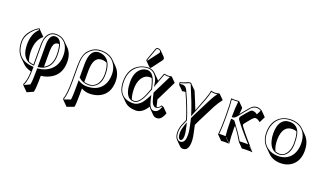

<svg xmlns="http://www.w3.org/2000/svg" viewBox="-87 -1278 3684 2170"><g transform="rotate(20 1755.0 -193.5)"><path d="M379.4 64.5Q379.4 214.4 367.7 260.7L292.5 294.4L235.8 237.8L224.1 220.2Q253.9 173.3 257.3 56.6Q194.3 41.5 155.8 2.9L99.1 -53.7Q39.6 -114.7 39.1 -227.1Q39.1 -317.4 126 -396Q155.8 -422.4 181.2 -435.1L200.2 -414.1L256.3 -357.4Q178.7 -293.9 178.7 -161.6Q179.2 -85 199.7 -42Q225.1 -30.3 257.8 -26.9V-259.8Q257.8 -346.7 287.6 -389.2Q295.9 -400.9 306.2 -411.1Q335.9 -439 384.8 -439Q450.7 -438.5 494.1 -396L550.8 -339.4Q607.4 -281.7 607.4 -180.7Q607.4 -21 470.7 40.5Q425.8 60.1 379.4 64.5ZM378.4 -44.4Q467.3 -89.4 467.8 -217.8Q467.3 -296.9 451.2 -342.8Q445.8 -343.3 441.4 -343.3Q397 -343.3 384.8 -290.5Q378.4 -262.2 378.4 -219.2ZM313 7.8V-1L322.3 -2Q418.5 -10.7 479 -71.8Q540.5 -134.8 541 -236.8Q541 -343.3 479 -396.5Q440.4 -429.2 384.8 -429.2Q339.4 -428.2 313 -403.8Q274.9 -364.3 269.5 -301.8Q268.1 -283.2 268.1 -259.8V-16.1L257.3 -17.1Q124.5 -28.8 113.3 -184.1Q112.3 -200.7 111.8 -217.8Q112.3 -347.7 185.5 -415L178.7 -422.4Q124 -392.1 84.5 -333Q49.3 -279.3 48.8 -227.1Q50.8 -15.1 258.8 -2L268.1 -1.5V7.8Q268.1 162.1 237.8 216.3Q236.3 218.3 235.8 219.7L239.7 225.6L302.2 196.8Q313 149.9 313 7.8ZM478 -217.8Q478 -88.9 391.6 -40Q361.3 -22.9 323.2 -18.1L312 -16.6V-275.9Q312 -397 369.1 -408.7Q377 -410.2 384.8 -410.2Q477.5 -408.2 478 -217.8Z M857.4 263.7 772.5 294.4 715.8 237.8 705.1 220.2Q729 156.2 729 9.8V-184.1Q729 -315.4 776.4 -369.1Q781.7 -375 790 -382.8Q845.2 -438.5 927.7 -439Q1008.8 -438.5 1060.1 -398.9Q1069.3 -391.6 1076.7 -384.3L1133.3 -327.6Q1196.3 -263.7 1196.3 -164.6Q1196.3 -21 1089.4 37.1Q1034.7 66.4 962.4 66.4Q909.2 65.9 865.2 39.6V117.7Q865.2 223.6 857.4 263.7ZM865.2 -37.6Q889.6 -30.3 919.9 -29.8Q996.6 -29.8 1031.7 -101.6Q1051.8 -143.1 1051.8 -199.2Q1051.8 -280.3 1026.9 -329.1Q999 -342.3 964.4 -342.3Q866.2 -342.3 865.2 -173.8Q865.2 -171.9 865.2 -171.4ZM1062 -198.7Q1062 -88.4 993.7 -42Q960.4 -20 919.9 -20Q848.1 -21 801.8 -64.9L798.8 -67.9V-228Q798.8 -396 894.5 -408.2Q901.4 -409.2 907.7 -409.2Q970.2 -408.2 1009.3 -370.1Q1062.5 -315.4 1062 -198.7ZM792 199.7Q798.8 160.6 798.8 61V-34.7L814 -25.4Q856.9 0 905.8 0Q1039.6 0 1097.2 -92.8Q1129.4 -146 1129.9 -221.2Q1129.9 -317.9 1068.4 -378.4Q1060.5 -385.7 1053.7 -391.1Q1004.4 -428.7 927.7 -429.2Q848.6 -428.2 796.9 -376Q764.2 -343.3 752.9 -307.1Q738.8 -260.7 738.8 -184.1V9.8Q738.8 154.8 715.8 218.8L720.2 225.6Z M1522 -682.1Q1541 -681.2 1554.2 -668.5L1610.8 -611.8Q1620.1 -601.6 1620.1 -590.3Q1619.6 -580.1 1614.3 -572.3L1522.5 -450.2Q1516.1 -442.9 1510.3 -442.4Q1503.9 -442.9 1500 -446.8L1443.4 -502.9Q1439.9 -507.3 1439.9 -512.2Q1440.4 -516.6 1441.9 -522L1493.7 -665Q1501.5 -681.6 1522 -682.1ZM1709.5 -134.3 1723.1 -76.7Q1726.6 -63 1730.5 -51.3Q1753.9 -53.2 1771 -79.6Q1773.4 -84 1775.9 -87.9L1802.7 -79.1L1859.4 -22.5Q1833.5 51.3 1792.5 63.5Q1780.8 66.4 1768.6 66.4Q1745.1 65.4 1727.5 49.3L1670.9 -7.3Q1662.1 -16.6 1655.3 -28.3Q1602.1 57.6 1534.2 65.4Q1524.9 66.4 1516.1 66.4Q1430.7 65.9 1383.8 19L1327.1 -37.6Q1274.4 -91.8 1273.9 -195.8Q1273.9 -350.1 1385.3 -411.1Q1436 -438.5 1493.7 -439Q1543.5 -438.5 1577.1 -404.8L1633.8 -348.1Q1639.6 -342.3 1644.5 -336.4L1680.7 -434.1Q1688 -434.1 1704.6 -431.6Q1721.2 -429.2 1728.5 -429.2Q1736.3 -429.2 1752.4 -431.6Q1767.1 -434.1 1772.9 -434.1L1829.1 -377.4ZM1602.5 -222.2 1597.7 -243.2Q1582 -306.6 1566.4 -339.4Q1555.7 -342.3 1545.4 -342.3Q1481.9 -342.3 1444.8 -277.8Q1418.5 -230 1418.5 -162.6Q1418.9 -81.5 1439 -33.7Q1451.7 -30.3 1464.8 -29.8Q1533.2 -31.7 1586.9 -181.2ZM1613.3 -221.2 1596.2 -177.7Q1539.1 -21.5 1464.8 -20Q1369.6 -20 1354 -167Q1351.6 -191.9 1351.6 -219.2Q1351.6 -332 1416.5 -383.3Q1449.2 -408.7 1488.8 -409.2Q1551.8 -409.2 1585 -322.3Q1596.2 -292 1607.4 -245.1ZM1642.1 -192.4 1755.9 -421.9Q1737.3 -418.9 1728.5 -418.9Q1719.7 -418.9 1702.1 -421.9Q1691.9 -423.3 1687.5 -423.8L1624 -252.4L1618.7 -293Q1612.3 -344.7 1581.1 -384.8Q1546.9 -428.7 1493.7 -429.2Q1402.3 -429.2 1343.3 -366.7Q1284.2 -303.7 1283.7 -195.8Q1283.7 -24.9 1419.4 -2.9Q1439 0 1460 0Q1527.3 0 1576.2 -69.3Q1595.2 -96.2 1614.7 -134.3L1627.4 -159.2L1642.6 -93.3Q1665 -1 1711.9 0Q1752.9 0 1774.9 -40Q1782.7 -54.2 1790 -72.8L1780.3 -76.2Q1756.3 -42 1722.7 -41Q1678.7 -43 1657.2 -130.9ZM1522 -671.9Q1507.8 -670.9 1502.9 -661.6L1451.2 -518.6Q1450.2 -515.1 1449.7 -512.2Q1451.7 -510.3 1453.1 -508.8Q1455.6 -510.7 1457.5 -513.2L1549.8 -635.3Q1553.2 -640.1 1553.7 -647Q1553.7 -662.6 1533.7 -669.9Q1527.3 -671.9 1522 -671.9Z M2046.4 134.8Q2046.9 83 2066.4 36.1L2093.3 -26.9Q2051.8 -163.6 1978 -323.2H1977.1Q1960.4 -322.8 1939.9 -318.4L1883.3 -375L1878.4 -404.8Q1917 -412.1 1964.8 -435.1Q1981 -441.9 1993.2 -441.9Q2002.9 -441.4 2007.8 -437Q2010.7 -433.6 2013.2 -429.2L2069.8 -372.6Q2128.4 -234.4 2153.3 -167.5Q2190.4 -261.7 2217.3 -334Q2240.7 -395.5 2245.1 -436Q2263.7 -429.7 2294.4 -429.2Q2315.9 -429.7 2344.2 -438L2349.1 -436L2405.8 -379.4Q2370.1 -335.9 2337.9 -275.4L2233.9 -70.3Q2218.3 -39.1 2205.1 -9.3Q2206.1 -4.4 2208.5 5.4Q2210.9 15.6 2211.9 20.5Q2237.8 128.9 2237.8 176.8Q2237.8 274.9 2189 288.6Q2178.2 291.5 2167 291.5Q2146.5 290.5 2131.8 276.4L2075.2 219.7Q2046.9 190.4 2046.4 134.8ZM2056.2 134.8Q2056.2 189.9 2085 214.8Q2097.2 224.6 2110.4 225.1Q2159.7 225.1 2168.5 164.6Q2170.9 145.5 2171.4 120.1Q2170.9 73.2 2145.5 -33.7Q2144.5 -38.6 2142.1 -48.3Q2139.6 -59.1 2138.7 -64L2137.7 -67.4L2139.2 -70.3Q2153.3 -101.1 2168.5 -131.3L2272.5 -336.4Q2300.8 -388.7 2326.2 -422.9Q2309.6 -418.9 2294.4 -418.9Q2277.3 -418.9 2253.4 -423.3Q2246.1 -381.8 2226.6 -330.6Q2192.4 -237.8 2142.6 -113.3L2131.8 -86.9L2123.5 -114.3Q2091.8 -218.3 2004.4 -424.8Q1999 -431.6 1993.2 -432.1Q1983.9 -432.1 1956.1 -418.9Q1927.2 -405.8 1889.6 -397L1891.6 -387.2Q1907.7 -390.1 1920.4 -390.1Q1958.5 -388.2 1977.5 -348.1Q2057.6 -177.7 2103 -29.8L2104 -26.4L2075.7 40Q2056.2 85.9 2056.2 134.8ZM2098.6 25.9 2109.4 -5.4 2118.2 26.4Q2138.2 104 2138.2 151.9Q2136.7 204.6 2109.4 206.1Q2076.7 204.6 2076.2 127.9Q2076.7 90.8 2098.6 25.9Z M2497.1 -234.9Q2497.1 -367.7 2488.3 -429.2L2490.2 -432.1Q2533.2 -428.7 2577.1 -433.1Q2583 -432.6 2584.5 -431.6L2641.1 -375Q2642.6 -372.1 2642.6 -366.2Q2638.2 -323.7 2636.2 -296.4Q2636.2 -296.4 2684.6 -356Q2730 -412.1 2747.1 -423.8Q2770.5 -439 2802.7 -439.5Q2827.1 -439 2858.9 -421.9L2862.3 -417.5L2918.5 -360.8L2884.8 -292H2876.5L2866.7 -301.3Q2846.2 -315.9 2820.8 -316.4Q2806.6 -316.4 2766.1 -267.1Q2763.2 -263.2 2760.7 -260.3L2725.6 -217.3Q2716.8 -205.6 2715.8 -199.2Q2716.8 -189 2721.7 -181.6Q2815.4 -59.1 2924.8 56.6L2868.2 0L2866.2 2.9L2922.9 59.6Q2907.7 56.6 2862.8 56.6Q2822.8 56.6 2796.4 59.6L2740.2 2.9Q2690.4 -82.5 2641.6 -148.4Q2637.7 -148.4 2633.8 -148.4V-123.5Q2633.8 -14.2 2642.6 56.6L2585.9 0L2584 2.9L2640.6 59.6Q2622.1 56.6 2593.8 56.6Q2564.9 56.6 2546.9 59.6L2490.2 2.9L2488.3 0Q2497.1 -68.8 2497.1 -180.2ZM2871.6 -297.4 2872.1 -296.9Q2872.1 -296.9 2871.6 -297.4ZM2582.5 -245.6 2577.1 -251V-245.1Q2580.6 -245.1 2582.5 -245.6ZM2506.8 -234.9V-180.2Q2506.8 -72.8 2499 -8.3Q2518.6 -10.3 2537.1 -9.8Q2556.2 -9.8 2575.2 -8.3Q2567.4 -76.2 2566.9 -180.2V-214.8H2577.1Q2600.1 -214.4 2609.4 -206.5L2610.4 -206.1L2610.8 -205.1Q2690.4 -101.1 2739.7 -17.1Q2742.7 -11.7 2745.6 -7.8Q2773.9 -10.3 2806.2 -9.8Q2824.7 -9.8 2846.2 -8.8Q2745.6 -116.7 2657.2 -231.9Q2649.9 -243.2 2649.4 -255.9Q2649.9 -266.6 2661.1 -280.3L2696.3 -323.2Q2738.8 -375.5 2754.4 -381.3Q2759.8 -382.8 2764.2 -382.8Q2799.8 -382.3 2822.8 -360.4L2850.1 -415.5Q2822.8 -429.2 2802.7 -429.2Q2763.7 -429.2 2735.8 -401.4Q2725.1 -390.1 2692.4 -349.6Q2692.4 -349.6 2681.6 -336.9Q2641.6 -287.6 2627 -268.6Q2602.5 -238.3 2582 -235.4Q2579.6 -234.9 2577.6 -235.4L2566.9 -234.4V-251Q2566.9 -339.4 2576.2 -422.9Q2540.5 -419.9 2499 -421.4Q2506.8 -356.9 2506.8 -234.9Z M2992.7 -205.1Q2992.7 -338.9 3081.1 -401.4Q3134.8 -438.5 3208.5 -439Q3302.2 -438.5 3356.4 -384.3L3413.1 -328.1Q3472.7 -267.1 3473.1 -157.2Q3473.1 -33.2 3389.6 27.8Q3335.9 66.4 3261.2 66.4Q3167.5 65.9 3109.4 8.3L3052.7 -48.3Q2993.2 -109.4 2992.7 -205.1ZM3258.3 -342.3Q3160.6 -342.3 3141.1 -221.2Q3137.2 -194.8 3137.2 -165.5Q3137.7 -91.3 3164.1 -40Q3187 -30.3 3213.4 -29.8Q3274.4 -29.8 3307.6 -97.2Q3328.1 -140.6 3328.6 -195.8Q3328.1 -288.6 3309.1 -334Q3286.6 -342.3 3258.3 -342.3ZM3201.7 -409.2Q3305.2 -409.2 3329.1 -302.2Q3338.4 -260.3 3338.4 -195.8Q3338.4 -98.1 3284.7 -48.3Q3253.4 -20.5 3213.4 -20Q3112.8 -20 3081.5 -137.2Q3070.8 -177.7 3070.8 -222.2Q3070.8 -358.4 3145 -396.5Q3170.4 -409.2 3201.7 -409.2ZM3002.4 -205.1Q3002.4 -96.2 3078.6 -39.1Q3131.3 -0.5 3204.6 0Q3322.8 0 3376 -90.8Q3406.2 -143.6 3406.7 -213.9Q3406.7 -358.9 3306.2 -408.7Q3263.7 -429.2 3208.5 -429.2Q3090.3 -429.2 3035.6 -337.4Q3002.9 -281.7 3002.4 -205.1Z"/></g></svg>

Font: Linux Biolinum Shadow O
Style: Regular
Weight: 400
Designer: Philipp H. Poll
Foundry: Philipp H. Poll
Version: Version 1.0.4